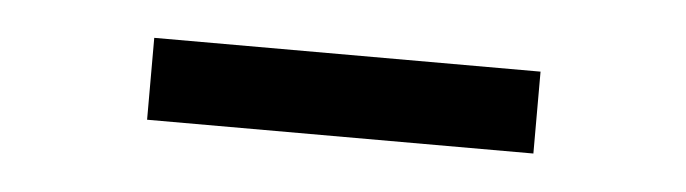

<svg xmlns="http://www.w3.org/2000/svg" viewBox="-24 -727 547 153"><g transform="rotate(5 250.0 -651.0)"><path d="M95.5 -618V-683.5H404.5V-618Z"/></g></svg>

Font: Newsreader Caption
Style: Regular
Weight: 400
Designer: Hugues Gentile
Foundry: Production Type
Version: Version 1.001